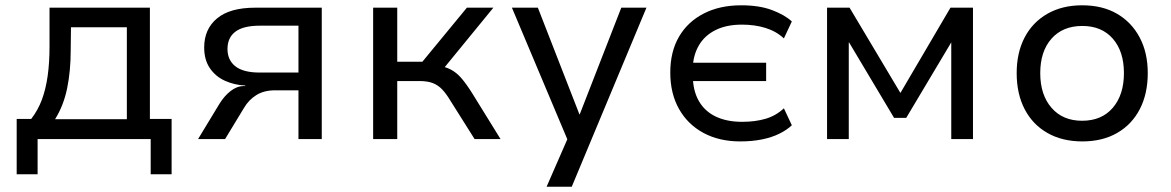

<svg xmlns="http://www.w3.org/2000/svg" viewBox="-20 -525 4421 725"><path d="M43 133V-76H98Q124 -110 138.5 -149.5Q153 -189 160 -238.5Q167 -288 167 -350V-496H546V-76H628V133H549V0H122V133ZM188 -75H459V-422H248L247 -335Q247 -257 233.5 -191.5Q220 -126 188 -75Z M728 0 808 -132Q827 -163 851 -181.5Q875 -200 900 -200H906V-202Q865 -204 829.5 -220Q794 -236 772.5 -267.5Q751 -299 751 -346Q751 -415 799.5 -455.5Q848 -496 944 -496H1195V0H1107V-184H1019Q977 -184 948 -166Q919 -148 901 -117L830 0ZM961 -251H1107V-428H961Q899 -428 869 -405.5Q839 -383 839 -340Q839 -298 869 -274.5Q899 -251 961 -251Z M1389 0V-496H1480V-292H1575L1743 -496H1843L1645 -254L1629 -278Q1660 -274 1682 -262.5Q1704 -251 1722.5 -229.5Q1741 -208 1763 -173L1870 0H1772L1680 -146Q1665 -171 1650 -187Q1635 -203 1615 -211Q1595 -219 1563 -219H1480V0Z M2044 180 2137 -33V36L1913 -496H2011L2168 -93H2169L2326 -496H2421L2139 180Z M2775 9Q2696 9 2636.5 -23Q2577 -55 2544 -113.5Q2511 -172 2511 -251Q2511 -330 2544 -386.5Q2577 -443 2637.5 -474Q2698 -505 2779 -505Q2847 -505 2895 -487Q2943 -469 2970 -444L2940 -380Q2911 -407 2870.5 -419.5Q2830 -432 2782 -432Q2723 -432 2682 -411.5Q2641 -391 2619.5 -354.5Q2598 -318 2596 -271L2587 -288H2873V-219H2587L2596 -237Q2597 -181 2619.5 -142.5Q2642 -104 2683.5 -84.5Q2725 -65 2782 -65Q2832 -65 2871 -76.5Q2910 -88 2940 -116L2970 -52Q2951 -34 2922.5 -20Q2894 -6 2857 1.5Q2820 9 2775 9Z M3103 0V-496H3188L3380 -174L3569 -496H3654V0H3572V-365L3402 -80H3356L3186 -365H3185V0Z M4067 9Q3991 9 3935 -23Q3879 -55 3849 -113Q3819 -171 3819 -249Q3819 -326 3849 -383.5Q3879 -441 3935 -473Q3991 -505 4066 -505Q4143 -505 4198 -473Q4253 -441 4283.5 -383.5Q4314 -326 4314 -249Q4314 -171 4284 -113Q4254 -55 4198.5 -23Q4143 9 4067 9ZM4066 -69Q4140 -69 4182 -118Q4224 -167 4224 -249Q4224 -331 4182 -379Q4140 -427 4067 -427Q3993 -427 3950.5 -379Q3908 -331 3908 -249Q3908 -167 3950.5 -118Q3993 -69 4066 -69Z"/></svg>

Font: Nunito Sans 7pt
Style: Regular
Weight: 400
Designer: Vernon Adams
Foundry: Vernon Adams
Version: Version 3.101;gftools[0.9.27]